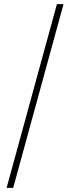

<svg xmlns="http://www.w3.org/2000/svg" viewBox="-20 -760 370 931"><path d="M44 151 288 -740H256L12 151Z"/></svg>

Font: IBM Plex Arabic ExtraLight
Style: Regular
Weight: 200
Designer: Mike Abbink, Paul van der Laan, Pieter van Rosmalen, Wael Morcos, Khajak Apelian
Foundry: Bold Monday
Version: Version 1.0